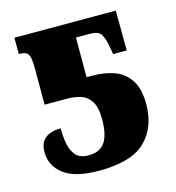

<svg xmlns="http://www.w3.org/2000/svg" viewBox="-87 -611 640 697"><g transform="rotate(-15 233.0 -263.0)"><path d="M202 10Q112 10 69.5 -22.5Q27 -55 27 -107Q27 -174 106 -175Q106 -142 111.5 -114.5Q117 -87 132.5 -70.5Q148 -54 180 -54Q222 -54 241 -82Q260 -110 260 -168Q260 -214 245 -236.5Q230 -259 206.5 -266Q183 -273 156 -273H72V-412Q72 -449 64.5 -462Q57 -475 29 -475V-536H410L411 -386H360L354 -419Q349 -448 339 -463.5Q329 -479 298 -479H245V-330H265Q311 -330 348 -317Q385 -304 407 -271Q429 -238 429 -180Q429 -93 376.5 -41.5Q324 10 202 10Z"/></g></svg>

Font: Noto Serif Condensed Black
Style: Regular
Weight: 900
Width: 3
Designer: Monotype Design Team
Foundry: Monotype Imaging Inc.
Version: Version 2.015; ttfautohint (v1.8.4.7-5d5b)